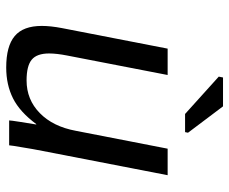

<svg xmlns="http://www.w3.org/2000/svg" viewBox="-82 -672 763 640"><g transform="rotate(90 300.0 -351.5)"><path d="M229.5 -528.3 164.6 -193.4Q157.7 -158.2 157.7 -133.3Q157.7 -92.3 178.5 -75.2Q199.2 -58.1 247.6 -58.1Q311.5 -58.1 356.4 -102.1Q401.4 -146 415.5 -222.2L475.1 -528.3H563.5L482.9 -112.8Q479.5 -96.2 476.3 -77.9Q473.1 -59.6 470.5 -43.2Q467.8 -26.9 465.8 -15.1Q463.9 -3.4 463.9 0H380.9Q380.9 -5.4 386 -37.8Q391.1 -70.3 394.5 -90.3H393.1Q352.5 -35.6 307.4 -12.9Q262.2 9.8 204.6 9.8Q133.3 9.8 99.6 -18.6Q65.9 -46.9 65.9 -108.9Q65.9 -138.2 73.2 -176.3L141.6 -528.3ZM359.4 -586.4 234.9 -698.7 237.8 -712.9H334L421.9 -596.2L419.9 -586.4Z"/></g></svg>

Font: Cousine
Style: Italic
Weight: 400
Italic angle: -12°
Monospace: yes
Designer: Steve Matteson
Foundry: Monotype Imaging Inc.
Version: Version 1.21